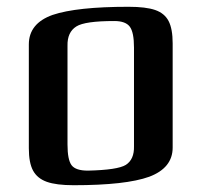

<svg xmlns="http://www.w3.org/2000/svg" viewBox="-20 -534 594 566"><path d="M359 -514Q206 -514 135 -490Q65 -465 65 -403V-97Q65 -54 77.5 -31Q90 -8 118 2Q146 12 197 12Q351 12 420 -13Q489 -39 489 -99V-406Q489 -449 477 -472Q465 -495 437.5 -504.5Q410 -514 359 -514ZM351 -48Q327 -33 239 -31Q203 -31 191 -47Q179 -63 179 -108V-399Q178 -439 205 -456Q230 -472 317 -472Q350 -472 362.5 -455.5Q375 -439 375 -394V-103Q376 -64 351 -48Z"/></svg>

Font: Federant
Style: Regular
Weight: 400
Designer: Olexa M. Volochay, Alexei Vanyashin, Otto Ludwig Naegele
Foundry: Cyreal (www.cyreal.org)
Version: Version 1.011; ttfautohint (v1.4.1)